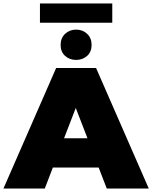

<svg xmlns="http://www.w3.org/2000/svg" viewBox="-39 -1095 884 1115"><path d="M-19 0 287 -700H519L825 0H581L534 -122H268L221 0ZM333 -292H469L401 -468ZM403 -747Q365 -747 339 -770.5Q313 -794 313 -834Q313 -874 339 -898.5Q365 -923 403 -923Q441 -923 467 -898.5Q493 -874 493 -834Q493 -794 467 -770.5Q441 -747 403 -747ZM193 -963V-1075H613V-963Z"/></svg>

Font: Montserrat Black
Style: Regular
Weight: 900
Designer: Julieta Ulanovsky
Foundry: Julieta Ulanovsky
Version: Version 9.000; ttfautohint (v1.8.4.7-5d5b)